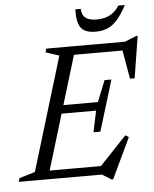

<svg xmlns="http://www.w3.org/2000/svg" viewBox="-76 -907 792 987"><g transform="rotate(-5 320.0 -414.0)"><path d="M247.5 -628.5 178 -651 184 -670H336L133 0H-17L-11 -19L70 -43ZM571.5 -635.5 592 -626H275L289.5 -670H589.5L650 -694.5H657.5L623 -478.5H599ZM460 29.5 412 0H84.5L99 -44H441L401.5 -34L549.5 -190.5L567 -180L467.5 29.5ZM423.5 -220.5H388L411 -330H185.5L198.5 -373H424L468 -482.5H503.5L463.5 -351.5ZM456 -796.5Q483 -796.5 504.8 -803.8Q526.5 -811 543.2 -824.8Q560 -838.5 571 -858H605.5Q580 -810 556 -783.2Q532 -756.5 505 -745.5Q478 -734.5 443.5 -734.5Q408 -734.5 386.8 -746.8Q365.5 -759 357 -786Q348.5 -813 350 -858H378.5Q378.5 -839.5 386 -825.5Q393.5 -811.5 410.5 -804Q427.5 -796.5 456 -796.5Z"/></g></svg>

Font: Newsreader Text
Style: Italic
Weight: 400
Italic angle: -17°
Designer: Hugues Gentile
Foundry: Production Type
Version: Version 1.001